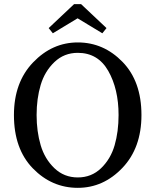

<svg xmlns="http://www.w3.org/2000/svg" viewBox="-20 -888 747 923"><path d="M353 -800 234 -728 214 -753 336 -868H370L492 -753L472 -728ZM550 -335Q550 -460 500.5 -547Q451 -634 354 -634Q288 -634 241.5 -589.5Q195 -545 175.5 -479.5Q156 -414 156 -335Q156 -256 175.5 -190Q195 -124 241.5 -79.5Q288 -35 354 -35Q420 -35 466 -79.5Q512 -124 531 -189.5Q550 -255 550 -335ZM354 -684Q478 -684 569 -590.5Q660 -497 660 -335Q660 -177 568.5 -81Q477 15 354 15Q229 15 138 -78.5Q47 -172 47 -335Q47 -492 139 -588Q231 -684 354 -684Z"/></svg>

Font: TypoPRO Source Serif Pro
Style: Regular
Weight: 400
Designer: Frank Grießhammer
Foundry: Adobe Systems Incorporated
Version: Version 1.017;PS 1.0;hotconv 1.0.79;makeotf.lib2.5.61930